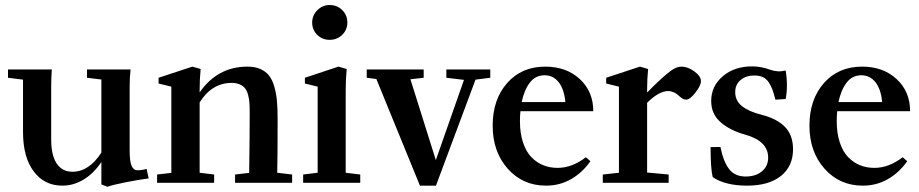

<svg xmlns="http://www.w3.org/2000/svg" viewBox="-20 -713 3586 749"><path d="M223.1 11.2Q153.3 11.2 111.6 -44.2Q69.8 -99.6 69.8 -198.2V-402.3L11.2 -409.7V-441.9H182.1Q179.7 -407.7 179.7 -377V-167.5Q179.7 -107.9 200.9 -75.4Q222.2 -43 262.7 -43Q327.1 -43 375.5 -117.7V-402.8L319.3 -409.7V-441.9H489.3Q485.8 -410.2 485.8 -377V-126.5Q485.8 -81.5 493.7 -65.2Q501.5 -48.8 515.1 -48.8Q535.2 -48.8 551.8 -54.2L560.1 -17.1Q522.5 -12.2 471.7 -2.2Q420.9 7.8 398.9 15.6L375.5 6.3V-81.1Q345.7 -36.6 306.4 -12.7Q267.1 11.2 223.1 11.2Z M592.8 0V-32.2L648.4 -38.6V-375L598.6 -387.2V-409.7L730.5 -453.1L762.7 -443.8Q758.8 -404.8 758.8 -361.3V-352.5Q828.6 -453.1 945.3 -453.1Q974.6 -453.1 995.6 -443.8Q1016.6 -434.6 1029.5 -418.2Q1042.5 -401.9 1050 -375.5Q1057.6 -349.1 1060.3 -320.1Q1063 -291 1063 -251Q1063 -107.9 1061.5 -39.1L1119.6 -32.2V0H897V-32.2L952.1 -38.6Q954.1 -191.9 954.1 -273.9Q954.1 -297.4 952.9 -313.2Q951.7 -329.1 947.3 -344.7Q942.9 -360.4 935.3 -369.4Q927.7 -378.4 914.8 -384Q901.9 -389.6 883.3 -389.6Q806.6 -389.6 758.8 -313.5V-39.1L815.4 -32.2V0Z M1266.1 -693.4Q1294.9 -693.4 1314.9 -673.8Q1335 -654.3 1335 -625Q1335 -596.7 1314.9 -577.1Q1294.9 -557.6 1266.1 -557.6Q1237.3 -557.6 1217.5 -577.1Q1197.8 -596.7 1197.8 -625Q1197.8 -653.3 1218 -673.3Q1238.3 -693.4 1266.1 -693.4ZM1162.6 0V-32.2L1219.2 -39.1V-375L1169.4 -387.2V-409.7L1300.3 -453.1L1332.5 -443.8Q1328.6 -404.8 1328.6 -361.3V-39.1L1385.3 -32.2V0Z M1618.2 11.2 1448.2 -404.8 1410.6 -409.7V-441.9H1632.8V-409.7L1581.1 -403.8L1680.2 -88.4L1790 -401.4L1721.2 -409.7V-441.9H1892.6V-409.7L1835 -402.3L1680.7 11.2Z M2109.9 11.2Q2019.5 11.2 1960.7 -54.9Q1901.9 -121.1 1901.9 -222.7Q1901.9 -325.2 1958.5 -389.2Q2015.1 -453.1 2106.9 -453.1Q2189.5 -453.1 2241.9 -404.5Q2294.4 -356 2294.4 -279.3H2010.3Q2008.3 -262.2 2008.3 -240.7Q2008.3 -193.4 2020.3 -157.2Q2032.2 -121.1 2053 -99.9Q2073.7 -78.6 2099.4 -68.4Q2125 -58.1 2155.3 -58.1Q2211.4 -58.1 2265.6 -99.6L2283.2 -84Q2252 -39.6 2207.8 -14.2Q2163.6 11.2 2109.9 11.2ZM2104.5 -419.4Q2068.8 -419.4 2046.9 -390.6Q2024.9 -361.8 2015.1 -314.9H2185.5Q2180.7 -365.7 2159.2 -392.6Q2137.7 -419.4 2104.5 -419.4Z M2331.5 0V-32.2L2394.5 -39.1V-375L2344.7 -387.2V-409.7L2476.6 -453.1L2508.3 -443.8Q2504.4 -404.8 2504.4 -361.3V-352.1Q2565.9 -414.6 2597.2 -437Q2619.1 -453.1 2638.7 -453.1Q2662.6 -453.1 2688.5 -434.6Q2714.4 -416 2714.4 -396Q2714.4 -379.9 2693.1 -352.1Q2671.9 -324.2 2656.2 -324.2Q2646 -324.2 2632.8 -335.4Q2624.5 -342.8 2620.6 -345.9Q2616.7 -349.1 2606.7 -353.5Q2596.7 -357.9 2587.4 -357.9Q2550.3 -357.9 2504.4 -312V-40L2588.4 -32.2V0Z M2895 11.2Q2809.1 11.2 2760.3 -22Q2752 -54.7 2752 -139.2L2790.5 -139.6Q2801.8 -82.5 2824.2 -53.5Q2846.7 -24.4 2888.7 -24.4Q2927.7 -24.4 2952.1 -44.4Q2976.6 -64.5 2976.6 -98.1Q2976.6 -163.1 2886.2 -188Q2828.1 -204.1 2791.3 -236.1Q2754.4 -268.1 2754.4 -318.8Q2754.4 -377 2799.6 -415.5Q2844.7 -454.1 2915 -454.1Q2948.2 -454.1 2984.9 -440.9Q3014.6 -430.2 3044.9 -438Q3049.8 -410.2 3049.8 -378.4Q3049.8 -352.1 3044.9 -326.7L3004.9 -324.2Q2998.5 -348.6 2993.4 -363Q2988.3 -377.4 2979 -391.6Q2969.7 -405.8 2956.1 -412.1Q2942.4 -418.5 2922.4 -418.5Q2890.1 -418.5 2869.1 -400.9Q2848.1 -383.3 2848.1 -353.5Q2848.1 -320.3 2874 -299.3Q2899.9 -278.3 2949.7 -265.6Q3011.7 -250 3042.7 -217.5Q3073.7 -185.1 3073.7 -130.9Q3073.7 -64.5 3026.4 -26.6Q2979 11.2 2895 11.2Z M3345.7 11.2Q3255.4 11.2 3196.5 -54.9Q3137.7 -121.1 3137.7 -222.7Q3137.7 -325.2 3194.3 -389.2Q3251 -453.1 3342.8 -453.1Q3425.3 -453.1 3477.8 -404.5Q3530.3 -356 3530.3 -279.3H3246.1Q3244.1 -262.2 3244.1 -240.7Q3244.1 -193.4 3256.1 -157.2Q3268.1 -121.1 3288.8 -99.9Q3309.6 -78.6 3335.2 -68.4Q3360.8 -58.1 3391.1 -58.1Q3447.3 -58.1 3501.5 -99.6L3519 -84Q3487.8 -39.6 3443.6 -14.2Q3399.4 11.2 3345.7 11.2ZM3340.3 -419.4Q3304.7 -419.4 3282.7 -390.6Q3260.7 -361.8 3251 -314.9H3421.4Q3416.5 -365.7 3395 -392.6Q3373.5 -419.4 3340.3 -419.4Z"/></svg>

Font: Elstob 10pt SemiBold
Style: Regular
Weight: 600
Designer: Peter S. Baker
Version: Version 1.015